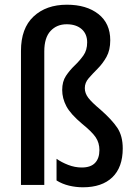

<svg xmlns="http://www.w3.org/2000/svg" viewBox="-20 -836 574 815"><path d="M448 -665Q448 -623 432 -594.5Q416 -566 394.5 -544.5Q373 -523 356.5 -504Q340 -485 340 -462Q340 -440 355 -420.5Q370 -401 406 -371Q455 -328 478 -293.5Q501 -259 501 -206Q501 -126 457 -83.5Q413 -41 332 -41Q302 -41 273 -48Q244 -55 220 -70V-162Q241 -147 269.5 -136Q298 -125 327 -125Q365 -125 383.5 -144.5Q402 -164 402 -199Q402 -230 386 -253.5Q370 -277 329 -310Q279 -352 261.5 -385.5Q244 -419 244 -454Q244 -490 260 -514Q276 -538 297 -558Q318 -578 334 -600.5Q350 -623 350 -656Q350 -692 326.5 -712.5Q303 -733 263 -733Q221 -733 194.5 -704.5Q168 -676 168 -618V-51H69V-620Q69 -716 122.5 -766Q176 -816 264 -816Q347 -816 397.5 -776.5Q448 -737 448 -665Z"/></svg>

Font: Noto Sans Tamil UI Condensed Medium
Style: Regular
Weight: 500
Width: 3
Designer: Jelle Bosma - Monotype Design Team
Foundry: Monotype Imaging Inc.
Version: Version 2.004; ttfautohint (v1.8.4.7-5d5b)